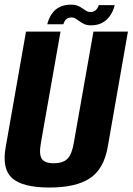

<svg xmlns="http://www.w3.org/2000/svg" viewBox="-21 -813 577 836"><path d="M193.9 3.5Q309.4 3.5 370 -36.5Q430.6 -76.5 447.7 -171.2L536 -675.4H385.9L300.2 -190.2Q292.2 -141.2 272.7 -121.7Q253.1 -102.2 213.2 -102.2Q173.4 -102.2 160.8 -121.7Q148.2 -141.2 157 -190.2L242.5 -675.4H92.2L3.6 -171.2Q-13.3 -76.5 32.8 -36.5Q78.9 3.5 193.9 3.5ZM374.8 -702.7Q401.4 -702.7 420.4 -712Q439.4 -721.4 451.1 -735.3Q462.8 -749.2 469.4 -764Q476.1 -778.8 478.4 -790.6H408.9Q407.5 -784.8 403.3 -777.5Q399 -770.3 391.3 -765.4Q383.6 -760.6 374.2 -760.6Q363.5 -760.6 355 -765.4Q346.5 -770.2 337.3 -776.9Q328.2 -783.7 316.8 -788.2Q305.3 -792.8 288.8 -792.8Q262.2 -792.8 242.9 -784.2Q223.5 -775.7 211.9 -761.9Q200.2 -748.2 193.8 -733.9Q187.4 -719.6 184.7 -707.2H254.8Q256.5 -713.2 260.3 -720.4Q264 -727.6 271.6 -732.3Q279.1 -737 290.5 -737Q300.3 -737 308.3 -732Q316.3 -726.9 325.5 -720.1Q334.8 -713.4 346.5 -708Q358.1 -702.7 374.8 -702.7Z"/></svg>

Font: Anybody Thin Condensed
Style: Italic
Weight: 100
Width: 3
Italic angle: -10°
Version: Version 1.113;gftools[0.9.25]